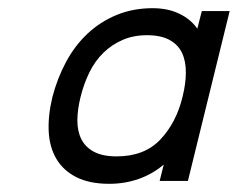

<svg xmlns="http://www.w3.org/2000/svg" viewBox="-20 -836 581 469"><path d="M462 -766 473 -809H541L439 -394H370L380 -434Q353 -411 319 -399Q285 -387 247 -387Q199 -387 167 -403Q135 -419 118 -447.5Q101 -476 99 -514.5Q97 -553 108 -599Q120 -645 141.5 -685Q163 -725 194 -754Q225 -783 265 -799.5Q305 -816 353 -816Q390 -816 418 -802.5Q446 -789 462 -766ZM339 -750Q306 -750 279.5 -738.5Q253 -727 232.5 -707Q212 -687 198.5 -659.5Q185 -632 177 -600Q169 -568 169 -541.5Q169 -515 179 -495.5Q189 -476 210 -465Q231 -454 265 -454Q333 -454 372 -495.5Q411 -537 426 -600Q434 -632 434 -659.5Q434 -687 424.5 -707Q415 -727 394 -738.5Q373 -750 339 -750Z"/></svg>

Font: TypoPRO Sinkin Sans
Style: 400 Italic
Weight: 400
Italic angle: -112°
Designer: Keith Bates
Foundry: K-Type
Version: Sinkin Sans (version 1.0)  by Keith Bates   •   © 2014   www